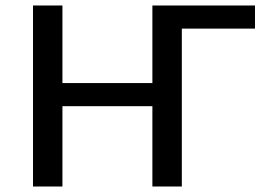

<svg xmlns="http://www.w3.org/2000/svg" viewBox="-20 -678 976 698"><path d="M534 0V-658H641V0ZM100 0V-658H207V0ZM134 -292V-376H608V-292ZM585 -574V-658H907V-574Z"/></svg>

Font: Ysabeau Office SemiBold
Style: Regular
Weight: 600
Designer: Christian Thalmann (Catharsis Fonts)
Version: Version 2.001;gftools[0.9.30]; featfreeze: tnum,lnum,ss02